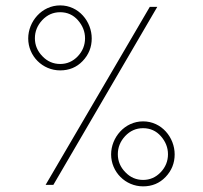

<svg xmlns="http://www.w3.org/2000/svg" viewBox="-20 -675 741 701"><path d="M146.5 0H174.8L554.2 -649.9H526.9ZM617.7 -111.3C617.7 -172.9 570.3 -231.9 502.4 -231.9C435.1 -231.9 385.7 -172.9 385.7 -111.3C385.7 -46.9 438 5.4 502.4 5.4C535.2 5.4 562.5 -5.9 584.5 -28.8C606.4 -51.8 617.7 -79.1 617.7 -111.3ZM593.3 -111.8C593.3 -86.9 584.5 -64.9 566.9 -46.4C548.8 -27.3 527.3 -18.1 502.4 -18.1C477.5 -18.1 455.6 -27.3 437.5 -46.4C419.4 -64.9 410.2 -86.9 410.2 -111.8C410.2 -136.7 418.9 -158.7 437 -178.2C455.1 -197.3 476.6 -207 502.4 -207C528.3 -207 550.3 -197.3 567.4 -177.7C584.5 -158.2 593.3 -136.2 593.3 -111.8ZM314.9 -534.7C314.9 -596.2 267.6 -655.3 199.7 -655.3C132.3 -655.3 83 -596.2 83 -534.7C83 -470.2 135.3 -418 199.7 -418C232.4 -418 259.8 -429.2 281.7 -452.1C303.7 -475.1 314.9 -502.4 314.9 -534.7ZM290.5 -535.2C290.5 -510.3 281.7 -488.3 264.2 -469.7C246.1 -450.7 224.6 -441.4 199.7 -441.4C174.8 -441.4 152.8 -450.7 134.8 -469.7C116.7 -488.3 107.4 -510.3 107.4 -535.2C107.4 -560.1 116.2 -582 134.3 -601.6C152.3 -620.6 173.8 -630.4 199.7 -630.4C225.6 -630.4 247.6 -620.6 264.6 -601.1C281.7 -581.5 290.5 -559.6 290.5 -535.2Z"/></svg>

Font: Estedad Thin
Style: Regular
Weight: 100
Designer: Amin Abedi
Version: Version 7.3